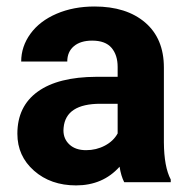

<svg xmlns="http://www.w3.org/2000/svg" viewBox="-20 -558 576 588"><path d="M360.4 0Q350.6 -19 346.2 -47.4Q294.9 9.8 212.9 9.8Q135.3 9.8 84.2 -35.2Q33.2 -80.1 33.2 -148.4Q33.2 -232.4 95.5 -277.3Q157.7 -322.3 275.4 -322.8H340.3V-353Q340.3 -389.6 321.5 -411.6Q302.7 -433.6 262.2 -433.6Q226.6 -433.6 206.3 -416.5Q186 -399.4 186 -369.6H44.9Q44.9 -415.5 73.2 -454.6Q101.6 -493.7 153.3 -515.9Q205.1 -538.1 269.5 -538.1Q367.2 -538.1 424.6 -489Q481.9 -439.9 481.9 -351.1V-122.1Q482.4 -46.9 502.9 -8.3V0ZM243.7 -98.1Q274.9 -98.1 301.3 -112.1Q327.6 -126 340.3 -149.4V-240.2H287.6Q181.6 -240.2 174.8 -167L174.3 -158.7Q174.3 -132.3 192.9 -115.2Q211.4 -98.1 243.7 -98.1Z"/></svg>

Font: Vazir FD-UI
Style: Bold-FD-UI
Weight: 700
Designer: Saber Rastikerdar
Foundry: Saber Rastikerdar
Version: Version 30.0.0